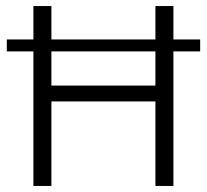

<svg xmlns="http://www.w3.org/2000/svg" viewBox="-20 -615 684 635"><path d="M2.5 -445V-484.5H642V-445ZM90.5 0V-595H150V-332H494V-595H553.5V0H494V-279.5H150V0Z"/></svg>

Font: Encode Sans SC Light
Style: Regular
Weight: 300
Version: Version 3.002